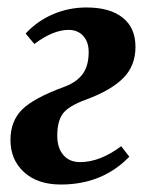

<svg xmlns="http://www.w3.org/2000/svg" viewBox="-20 -489 409 519"><path d="M346.2 -362.3Q346.2 -311 313 -277.8Q279.8 -244.6 212.4 -219.7Q165.5 -202.6 150.1 -182.1Q134.8 -161.6 134.8 -122.1Q134.8 -88.9 151.4 -69.8Q168 -50.8 196.3 -50.8Q250.5 -50.8 307.6 -93.8L329.6 -65.4Q256.8 9.8 144.5 9.8Q81.5 9.8 44.9 -23.7Q8.3 -57.1 8.3 -110.8Q8.3 -161.6 39.8 -192.9Q71.3 -224.1 153.8 -254.4Q187 -266.6 203.4 -288.8Q219.7 -311 219.7 -348.1Q219.7 -376 204.8 -392.1Q189.9 -408.2 165.5 -408.2Q123.5 -408.2 72.8 -370.1L49.3 -398.4Q80.6 -432.1 123 -450.4Q165.5 -468.8 213.9 -468.8Q276.9 -468.8 311.5 -441.4Q346.2 -414.1 346.2 -362.3Z"/></svg>

Font: Tinos
Style: Bold Italic
Weight: 700
Italic angle: -16.333°
Designer: Steve Matteson
Foundry: Monotype Imaging Inc.
Version: Version 1.23